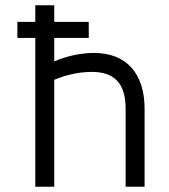

<svg xmlns="http://www.w3.org/2000/svg" viewBox="-20 -709 643 729"><path d="M337 -508C277 -508 224 -492 186 -476V-565H317V-626H186V-689H114V-626H46V-565H114V0H186V-406C220 -420 270 -436 328 -436C416 -436 457 -391 457 -296V0H529V-296C529 -431 459 -508 337 -508Z"/></svg>

Font: Maven Pro
Style: Regular
Weight: 400
Designer: Joe Prince
Foundry: Joe Prince
Version: Version 1.003